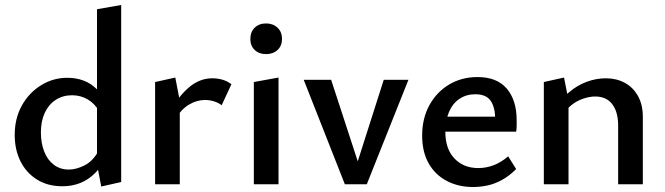

<svg xmlns="http://www.w3.org/2000/svg" viewBox="-20 -739 2666 770"><path d="M230 8Q172 8 129 -18.5Q86 -45 62.5 -91.5Q39 -138 39 -198Q39 -264 67.5 -315.5Q96 -367 144.5 -397Q193 -427 250 -427Q286 -427 316 -415.5Q346 -404 368.5 -381Q391 -358 403 -325L378 -292Q360 -324 331.5 -340.5Q303 -357 269 -357Q232 -357 203.5 -338.5Q175 -320 159.5 -286.5Q144 -253 144 -208Q144 -166 157 -132Q170 -98 195.5 -78.5Q221 -59 256 -59Q286 -59 319.5 -76Q353 -93 376 -135L412 -115Q390 -74 363 -46.5Q336 -19 303 -5.5Q270 8 230 8ZM386 9 369 -80V-702L466 -719V-9Z M602 0V-410L683 -428L701 -335V0ZM684 -263 661 -288Q693 -350 736.5 -387.5Q780 -425 831 -425Q854 -425 873.5 -419Q893 -413 908 -401L869 -317Q856 -327 838.5 -332.5Q821 -338 802 -338Q769 -338 738 -319.5Q707 -301 684 -263Z M998 0V-410L1097 -428V0ZM1047 -522Q1019 -522 1001.5 -538.5Q984 -555 984 -583Q984 -611 1001.5 -628Q1019 -645 1047 -645Q1075 -645 1093 -628Q1111 -611 1111 -583Q1111 -555 1093 -538.5Q1075 -522 1047 -522Z M1363 0 1198 -419H1308L1436 -27H1394L1519 -419H1618L1451 0Z M1877 11Q1818 11 1771.5 -13.5Q1725 -38 1699 -84Q1673 -130 1673 -195Q1673 -265 1702.5 -318Q1732 -371 1782 -400.5Q1832 -430 1895 -430Q1973 -430 2012.5 -383.5Q2052 -337 2052 -257Q2052 -247 2052 -234.5Q2052 -222 2050 -211H1966V-259Q1966 -308 1948 -334.5Q1930 -361 1886 -361Q1850 -361 1822.5 -342.5Q1795 -324 1780.5 -289.5Q1766 -255 1766 -210Q1766 -142 1802.5 -103.5Q1839 -65 1898 -65Q1930 -65 1960 -76.5Q1990 -88 2018 -112L2050 -61Q2022 -33 1992.5 -17Q1963 -1 1934 5Q1905 11 1877 11ZM1723 -211 1734 -271H2038V-211Z M2459 0V-236Q2459 -290 2435.5 -321Q2412 -352 2367 -352Q2344 -352 2318 -343Q2292 -334 2270.5 -316.5Q2249 -299 2234 -272L2202 -297Q2228 -340 2261.5 -368.5Q2295 -397 2333 -411Q2371 -425 2410 -425Q2452 -425 2485.5 -407Q2519 -389 2538.5 -354Q2558 -319 2558 -271V0ZM2161 0V-410L2242 -428L2260 -337V0Z"/></svg>

Font: Ysabeau Office SemiBold
Style: Regular
Weight: 600
Designer: Christian Thalmann (Catharsis Fonts)
Version: Version 2.001;gftools[0.9.30]; featfreeze: tnum,lnum,ss02